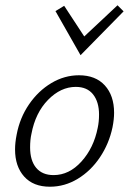

<svg xmlns="http://www.w3.org/2000/svg" viewBox="-20 -703 489 727"><path d="M37 -137Q37 -163 43 -193Q55 -257 90 -308Q125 -359 174.5 -388.5Q224 -418 279 -418Q342 -418 377 -379.5Q412 -341 412 -276Q412 -251 406 -221Q393 -159 358.5 -107.5Q324 -56 274.5 -26Q225 4 169 4Q106 4 71.5 -34.5Q37 -73 37 -137ZM350 -219Q355 -242 355 -269Q355 -317 332.5 -345.5Q310 -374 267 -374Q210 -374 162 -325Q114 -276 99 -196Q94 -174 94 -145Q94 -95 117 -67.5Q140 -40 183 -40Q242 -40 288.5 -91.5Q335 -143 350 -219ZM190 -661 223 -681 299 -565 425 -683 448 -660 285 -494Z"/></svg>

Font: Ysabeau Semilight
Style: Italic
Weight: 300
Italic angle: -12°
Designer: Christian Thalmann (Catharsis Fonts)
Version: Version 0.003